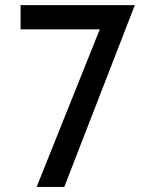

<svg xmlns="http://www.w3.org/2000/svg" viewBox="-20 -740 596 760"><path d="M125 0 375 -624H61.5V-719.7H513.7L234.4 0Z"/></svg>

Font: Allerta
Style: Stencil
Weight: 400
Designer: Matt McInerney
Foundry: Matt McInerney
Version: Version 1.0